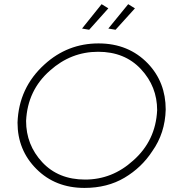

<svg xmlns="http://www.w3.org/2000/svg" viewBox="-20 -918 862 942"><path d="M417.5 -772 382.5 -778 478.5 -897.5 511.5 -877ZM547 -772 511.5 -778 609 -897.5 642 -877ZM394.5 4Q251.5 4 158.8 -88.8Q66 -181.5 66 -316.5Q72 -487.5 198.5 -602Q311.5 -705 463.5 -705Q611 -705 706 -606Q793 -514.5 793 -380.5Q790 -264.5 727 -176Q675 -96 590.8 -46Q506.5 4 394.5 4ZM397.5 -37Q530.5 -37 633 -130Q744 -227.5 751 -377.5Q751 -493.5 671.5 -578.8Q592 -664 461.5 -664Q328.5 -664 225.5 -572Q115 -475.5 108 -324.5Q108 -207.5 187.2 -122.2Q266.5 -37 397.5 -37Z"/></svg>

Font: Argentum Sans ExtraLight
Style: Italic
Weight: 200
Italic angle: -11°
Designer: Julieta Ulanovsky (font), Cristiano Sobral (main changes and remaster)
Foundry: Julieta Ulanovsky (font), Cristiano Sobral (main changes and remaster)
Version: Version 2.007;June 15, 2022;FontCreator 14.0.0.2814 64-bit; 